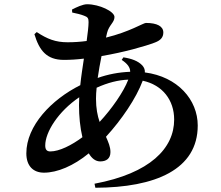

<svg xmlns="http://www.w3.org/2000/svg" viewBox="-20 -829 1040 904"><path d="M142 -668C165 -592 199 -547 281 -547C311 -547 343 -549 375 -553C369 -512 362 -469 358 -428C222 -360 104 -237 104 -107C104 -47 137 -16 187 -16C250 -16 326 -48 398 -107C412 -83 430 -69 452 -69C480 -69 500 -82 500 -113C500 -138 490 -160 479 -185C553 -266 621 -366 652 -449C745 -429 800 -358 800 -266C800 -131 687 -13 425 36L429 55C712 54 911 -31 911 -238C911 -359 817 -468 662 -488C663 -500 659 -511 650 -521C630 -542 600 -553 561 -559L553 -547C580 -529 593 -512 593 -491C539 -489 488 -479 440 -462C445 -496 451 -531 458 -565C564 -583 663 -611 710 -629C736 -639 749 -653 749 -676C749 -705 720 -721 667 -721C655 -721 590 -679 479 -652L484 -674C493 -711 519 -723 519 -749C519 -775 448 -809 390 -809C370 -809 340 -795 319 -784L320 -770C340 -766 361 -761 376 -755C393 -749 397 -743 397 -725C397 -705 393 -673 388 -636C359 -632 329 -630 298 -630C242 -630 203 -645 153 -678ZM584 -454C562 -396 505 -315 449 -255C439 -284 432 -319 432 -364C432 -380 433 -398 435 -416C488 -440 536 -452 584 -454ZM368 -183C317 -145 259 -116 217 -116C200 -116 193 -125 193 -144C193 -207 254 -304 353 -371L352 -333C352 -282 357 -229 368 -183Z"/></svg>

Font: Noto Serif CJK HK
Style: Bold
Weight: 700
Designer: Ryoko NISHIZUKA 西塚涼子 (kana & ideographs); Frank Grießhammer (Latin, Greek & Cyrillic); Wenlong ZHANG 张文龙 (bopomofo); San
Foundry: Adobe
Version: Version 2.001;hotconv 1.1.0;makeotfexe 2.6.0